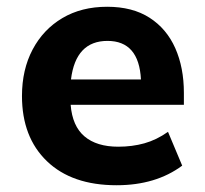

<svg xmlns="http://www.w3.org/2000/svg" viewBox="-20 -537 606 568"><path d="M325 11Q193 11 119 -60Q45 -131 45 -253Q45 -331 76.5 -390.5Q108 -450 164.5 -483.5Q221 -517 297 -517Q372 -517 422.5 -484.5Q473 -452 498.5 -394.5Q524 -337 524 -262V-227H189Q194 -164 230 -133.5Q266 -103 330 -103Q371 -103 407 -113Q443 -123 477 -147L519 -47Q441 11 325 11ZM298 -416Q204 -416 190 -302H397Q391 -416 298 -416Z"/></svg>

Font: Mulish ExtraBold
Style: Regular
Weight: 800
Designer: Vernon Adams
Foundry: Vernon Adams
Version: Version 3.603; ttfautohint (v1.8.3)